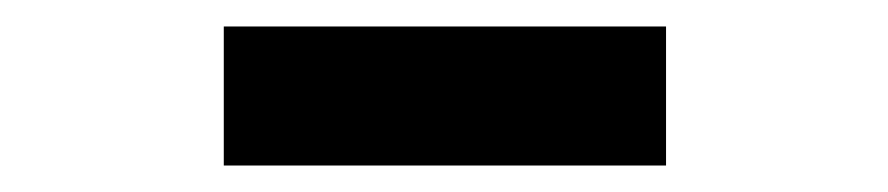

<svg xmlns="http://www.w3.org/2000/svg" viewBox="-20 -799 671 145"><path d="M149 -674V-779H483V-674Z"/></svg>

Font: Noto Sans KR Thin ExtraBold
Style: Regular
Weight: 800
Version: Version 2.004-H2;hotconv 1.0.118;makeotfexe 2.5.65603